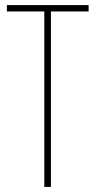

<svg xmlns="http://www.w3.org/2000/svg" viewBox="-20 -734 376 754"><path d="M180 0H154V-689H7V-714H328V-689H180Z"/></svg>

Font: Noto Sans Sinhala UI ExtraCondensed Thin
Style: Regular
Weight: 100
Width: 2
Designer: Jelle Bosma - Monotype Design Team
Foundry: Monotype Imaging Inc.
Version: Version 2.006; ttfautohint (v1.8.4.7-5d5b)